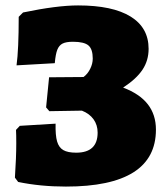

<svg xmlns="http://www.w3.org/2000/svg" viewBox="-20 -676 612 708"><path d="M47 -5 35 -21Q40 -96 40 -148Q40 -182 39 -197L53 -212L185 -220Q184 -177 190.5 -154.5Q197 -132 213.5 -122.5Q230 -113 261 -113Q340 -113 340 -187Q340 -215 325 -236Q310 -257 282 -268L162 -266L150 -280L161 -391L288 -392Q303 -403 312.5 -422Q322 -441 322 -460Q322 -495 306 -508.5Q290 -522 249 -522Q224 -522 211 -515.5Q198 -509 191.5 -493Q185 -477 182 -443L41 -435Q49 -493 49 -614L65 -630Q190 -656 268 -656Q395 -656 461.5 -615Q528 -574 528 -496Q528 -453 505.5 -419Q483 -385 434 -353Q495 -330 525 -291.5Q555 -253 555 -198Q555 12 223 12Q129 12 47 -5Z"/></svg>

Font: Alegreya SC Black
Style: Regular
Weight: 900
Designer: Juan Pablo del Peral
Foundry: Huerta Tipografica
Version: Version 2.007; ttfautohint (v1.6)